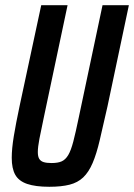

<svg xmlns="http://www.w3.org/2000/svg" viewBox="-20 -708 514 736"><path d="M169 8Q116 8 84 -3Q52 -14 38.5 -38Q25 -62 25 -103Q25 -138 33 -186.5Q41 -235 55 -301L138 -688H239L148 -258Q137 -207 131 -175.5Q125 -144 125 -125Q125 -108 130.5 -99Q136 -90 147.5 -86.5Q159 -83 178 -83Q202 -83 216.5 -89.5Q231 -96 241.5 -113.5Q252 -131 261 -165.5Q270 -200 282 -258L373 -688H474L392 -300Q375 -225 362.5 -171.5Q350 -118 335 -83Q320 -48 299 -28Q278 -8 246.5 0Q215 8 169 8Z"/></svg>

Font: Saira ExtraCondensed SemiBold
Style: Italic
Weight: 600
Width: 2
Italic angle: -12°
Designer: Hector Gatti with collaboration of the Omnibus-Type team
Foundry: Omnibus-Type
Version: Version 1.101